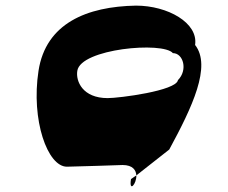

<svg xmlns="http://www.w3.org/2000/svg" viewBox="-20 -729 812 683"><path d="M117 -477C90 -302 149 -136 218 -136C240 -136 416 -142 416 -142C453 -142 464 -123 465 -105L582 -197C664 -348 733 -494 674 -569C686 -648 576 -709 464 -709C289 -706 143 -646 117 -477ZM255 -477C267 -556 560 -582 595 -540C632 -540 649 -480 613 -444C607 -406 404 -380 363 -380C274 -380 249 -440 255 -477ZM446 -92C438 -43 466 -74 465 -105Z"/></svg>

Font: Ampere
Style: ExtIta
Weight: 400
Version: Version 1